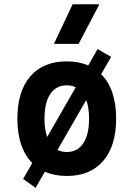

<svg xmlns="http://www.w3.org/2000/svg" viewBox="-20 -815 626 900"><path d="M147 65.4 88.4 23.9 131.3 -50.8Q61.5 -121.1 61.5 -258.8Q61.5 -387.2 122.3 -457.3Q183.1 -527.3 293 -527.3Q349.1 -527.3 393.6 -508.3L437.5 -585L501 -548.3L454.1 -467.3Q524.4 -397 524.4 -258.8Q524.4 -130.9 463.6 -60.5Q402.8 9.8 293 9.8Q235.4 9.8 190.4 -10.3ZM188.5 -258.8Q188.5 -208.5 201.2 -172.9L335 -405.8Q316.4 -415 293 -415Q243.2 -415 215.8 -374.5Q188.5 -334 188.5 -258.8ZM293 -102.5Q343.3 -102.5 370.4 -143.3Q397.5 -184.1 397.5 -258.8Q397.5 -310.1 384.3 -346.2L249.5 -112.3Q268.6 -102.5 293 -102.5ZM232.9 -609.4 320.3 -794.9H445.8L348.6 -609.4Z"/></svg>

Font: Caskaydia Cove SemiBold
Style: Regular
Weight: 600
Monospace: yes
Designer: Aaron Bell
Foundry: Saja Typeworks
Version: Version 4.300; ttfautohint (v1.8.3)